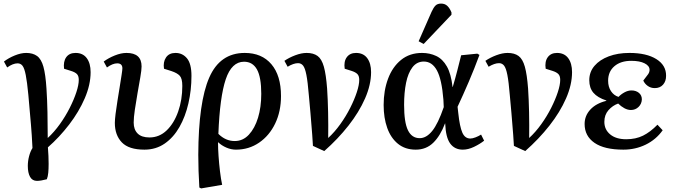

<svg xmlns="http://www.w3.org/2000/svg" viewBox="-20 -820 3773 1070"><path d="M186 188Q160 188 147.5 165.5Q135 143 135 105Q135 78 142 51Q149 24 161 5Q159 -36 157 -66Q155 -96 152.5 -125.5Q150 -155 146.5 -194Q143 -233 138 -291Q131 -364 123.5 -402Q116 -440 105.5 -453.5Q95 -467 78 -467Q52 -467 20 -444L2 -477Q28 -497 62.5 -511Q97 -525 126 -525Q163 -525 186.5 -508Q210 -491 222 -448Q234 -405 239 -326Q243 -265 244.5 -194.5Q246 -124 246 -51Q282 -84 313.5 -128Q345 -172 368.5 -218.5Q392 -265 405.5 -306Q419 -347 419 -375Q419 -397 408.5 -407.5Q398 -418 375 -425L337 -437Q332 -477 349 -501Q366 -525 401 -525Q442 -525 463.5 -496Q485 -467 485 -418Q485 -348 452.5 -272.5Q420 -197 365.5 -126Q311 -55 247 1Q249 20 250 49.5Q251 79 251 93Q251 121 249 142.5Q247 164 241 179Q207 188 186 188Z M785 14Q698 14 659 -26.5Q620 -67 620 -135Q620 -152 624 -185Q628 -218 634.5 -257.5Q641 -297 647 -335Q653 -373 657.5 -401.5Q662 -430 662 -439Q662 -467 633 -467Q608 -467 576 -444L558 -477Q585 -497 620 -511Q655 -525 685 -525Q769 -525 769 -450Q769 -430 762 -389.5Q755 -349 746.5 -301Q738 -253 731.5 -208.5Q725 -164 725 -137Q725 -98 747 -76Q769 -54 813 -54Q868 -54 909 -93.5Q950 -133 973 -198.5Q996 -264 996 -341Q996 -382 982 -397.5Q968 -413 935 -424L894 -437Q888 -474 905 -499.5Q922 -525 958 -525Q997 -525 1022 -495Q1047 -465 1047 -397Q1047 -318 1030 -244Q1013 -170 980 -112Q947 -54 898 -20Q849 14 785 14Z M1101 230 1091 225Q1088 175 1086.5 132.5Q1085 90 1085 43Q1086 -250 1146 -387.5Q1206 -525 1344 -525Q1439 -525 1492.5 -462Q1546 -399 1546 -285Q1546 -199 1513.5 -131.5Q1481 -64 1424 -25Q1367 14 1295 14Q1268 14 1241.5 2.5Q1215 -9 1196 -27H1195Q1195 8 1198 50.5Q1201 93 1206 135Q1211 177 1218 210ZM1288 -34Q1334 -34 1367 -69.5Q1400 -105 1418 -164Q1436 -223 1436 -297Q1436 -390 1412 -433Q1388 -476 1340 -476Q1271 -476 1238 -378Q1205 -280 1197 -74Q1237 -34 1288 -34Z M1787 22 1724 -7Q1722 -42 1720 -69Q1718 -96 1715.5 -124.5Q1713 -153 1710 -192Q1707 -231 1701 -291Q1695 -364 1687.5 -402.5Q1680 -441 1669 -454.5Q1658 -468 1641 -468Q1616 -468 1583 -448L1565 -481Q1591 -499 1625.5 -512Q1660 -525 1689 -525Q1727 -525 1750 -508Q1773 -491 1785 -448Q1797 -405 1803 -326Q1807 -265 1808.5 -194.5Q1810 -124 1809 -51Q1845 -84 1876.5 -128Q1908 -172 1931.5 -218.5Q1955 -265 1968.5 -306Q1982 -347 1982 -375Q1982 -397 1971.5 -407.5Q1961 -418 1939 -425L1901 -437Q1895 -477 1912.5 -501Q1930 -525 1964 -525Q2005 -525 2026.5 -496Q2048 -467 2048 -418Q2048 -348 2014.5 -271.5Q1981 -195 1922 -120Q1863 -45 1787 22Z M2297 14Q2238 14 2198 -18.5Q2158 -51 2138 -107Q2118 -163 2118 -235Q2118 -315 2142.5 -381Q2167 -447 2215 -486Q2263 -525 2332 -525Q2375 -525 2411 -508Q2447 -491 2470.5 -449.5Q2494 -408 2502 -335H2503Q2517 -382 2528 -425Q2539 -468 2550 -512L2640 -521L2652 -514Q2624 -438 2592.5 -364.5Q2561 -291 2530 -225L2534 -189Q2542 -114 2556.5 -81Q2571 -48 2601 -48Q2613 -48 2630 -54.5Q2647 -61 2661 -70L2678 -36Q2654 -17 2621.5 -1.5Q2589 14 2559 14Q2514 14 2489 -20Q2464 -54 2461 -132H2460Q2434 -63 2394.5 -24.5Q2355 14 2297 14ZM2319 -50Q2356 -50 2388.5 -90Q2421 -130 2453 -223L2451 -265Q2442 -378 2415 -427.5Q2388 -477 2342 -477Q2303 -477 2278.5 -445Q2254 -413 2243 -358.5Q2232 -304 2232 -236Q2232 -138 2253.5 -94Q2275 -50 2319 -50ZM2341 -575 2313 -590 2385 -754Q2396 -778 2407 -789Q2418 -800 2438 -800Q2459 -800 2472.5 -787.5Q2486 -775 2496 -751V-738Z M2907 22 2844 -7Q2842 -42 2840 -69Q2838 -96 2835.5 -124.5Q2833 -153 2830 -192Q2827 -231 2821 -291Q2815 -364 2807.5 -402.5Q2800 -441 2789 -454.5Q2778 -468 2761 -468Q2736 -468 2703 -448L2685 -481Q2711 -499 2745.5 -512Q2780 -525 2809 -525Q2847 -525 2870 -508Q2893 -491 2905 -448Q2917 -405 2923 -326Q2927 -265 2928.5 -194.5Q2930 -124 2929 -51Q2965 -84 2996.5 -128Q3028 -172 3051.5 -218.5Q3075 -265 3088.5 -306Q3102 -347 3102 -375Q3102 -397 3091.5 -407.5Q3081 -418 3059 -425L3021 -437Q3015 -477 3032.5 -501Q3050 -525 3084 -525Q3125 -525 3146.5 -496Q3168 -467 3168 -418Q3168 -348 3134.5 -271.5Q3101 -195 3042 -120Q2983 -45 2907 22Z M3454 14Q3348 14 3293 -24Q3238 -62 3238 -129Q3238 -175 3270 -209.5Q3302 -244 3359 -258V-260Q3310 -276 3287 -303Q3264 -330 3264 -373Q3264 -419 3293 -453Q3322 -487 3372.5 -506Q3423 -525 3488 -525Q3583 -525 3638 -490.5Q3693 -456 3692 -397Q3692 -367 3675 -348Q3658 -329 3629 -329Q3607 -329 3590 -341Q3573 -353 3565 -371Q3584 -395 3592 -406.5Q3600 -418 3600 -431Q3600 -453 3572.5 -467Q3545 -481 3498 -481Q3439 -481 3404 -451Q3369 -421 3369 -370Q3369 -336 3385 -312Q3401 -288 3427 -280Q3441 -295 3460.5 -305.5Q3480 -316 3499 -316Q3524 -316 3540.5 -302.5Q3557 -289 3557 -266Q3556 -241 3538.5 -224Q3521 -207 3496 -207Q3478 -207 3459.5 -217Q3441 -227 3425 -243Q3394 -232 3371 -206Q3348 -180 3348 -141Q3348 -98 3380.5 -71Q3413 -44 3470 -44Q3523 -44 3563.5 -64Q3604 -84 3644 -125L3673 -94Q3636 -42 3578.5 -14Q3521 14 3454 14Z"/></svg>

Font: Literata 36pt Medium
Style: Italic
Weight: 500
Italic angle: -2°
Designer: Latin by Veronika Burian and Jose Scaglione. Greek by Irene Vlachou. Cyrillic by Vera Evstafieva
Foundry: TypeTogether
Version: Version 3.002